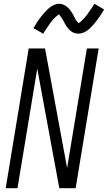

<svg xmlns="http://www.w3.org/2000/svg" viewBox="-20 -990 568 1010"><path d="M10 0 131 -735H217L333 -106L437 -735H499L378 0H292L176 -629L72 0ZM392 -813Q382 -813 372.5 -816Q363 -819 355.5 -824.5Q348 -830 341.5 -837Q335 -844 329.5 -852Q324 -860 320.5 -867.5Q317 -875 311.5 -884.5Q306 -894 300.5 -901Q295 -908 291 -914Q289 -914 286 -911.5Q283 -909 279.5 -906.5Q276 -904 272.5 -900.5Q269 -897 267 -895Q265 -893 262.5 -890.5Q260 -888 258 -885.5Q256 -883 254 -880.5Q252 -878 249.5 -875Q247 -872 244.5 -869Q242 -866 240 -862.5Q238 -859 235.5 -855.5Q233 -852 230.5 -848Q228 -844 225 -840Q222 -836 219 -831.5Q216 -827 213.5 -822.5Q211 -818 207 -813L156 -842Q166 -860 176 -875Q186 -890 196 -902.5Q206 -915 214.5 -924.5Q223 -934 235 -945Q247 -956 262 -963Q277 -970 292 -970Q299 -970 305 -968.5Q311 -967 316.5 -964.5Q322 -962 327.5 -958Q333 -954 337.5 -950Q342 -946 346 -941Q350 -936 353.5 -930.5Q357 -925 360.5 -920Q364 -915 366.5 -909.5Q369 -904 372.5 -897.5Q376 -891 379 -885.5Q382 -880 386 -876.5Q390 -873 392 -868Q394 -869 397.5 -871Q401 -873 404 -875.5Q407 -878 411 -882Q415 -886 416.5 -888Q418 -890 420.5 -892Q423 -894 425 -896.5Q427 -899 429 -901.5Q431 -904 433.5 -907Q436 -910 438.5 -913Q441 -916 443 -919.5Q445 -923 447.5 -926.5Q450 -930 452.5 -934Q455 -938 458.5 -942Q462 -946 464.5 -950.5Q467 -955 470 -960Q473 -965 477 -970L528 -940Q517 -922 507 -907Q497 -892 487.5 -880Q478 -868 469.5 -858Q461 -848 448.5 -837Q436 -826 421.5 -819.5Q407 -813 392 -813Z"/></svg>

Font: Iosevka Curly Light
Style: Italic
Weight: 300
Italic angle: -9°
Monospace: yes
Designer: Belleve Invis
Foundry: Belleve Invis
Version: Version 22.1.2; ttfautohint (v1.8.4)